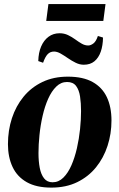

<svg xmlns="http://www.w3.org/2000/svg" viewBox="-20 -884 571 918"><path d="M304.5 -517.5Q377 -517.5 423 -491.8Q469 -466 491 -419.2Q513 -372.5 513 -308Q513 -244.5 494.2 -186.8Q475.5 -129 439 -84Q402.5 -39 349 -13Q295.5 13 225.5 13Q154 13 108 -13Q62 -39 40 -86Q18 -133 18 -194.5Q18 -260.5 37 -318.8Q56 -377 92.8 -421.8Q129.5 -466.5 182.8 -492Q236 -517.5 304.5 -517.5ZM300.5 -492Q271.5 -492 249 -470Q226.5 -448 210.2 -411.5Q194 -375 183.8 -330.2Q173.5 -285.5 168.8 -239Q164 -192.5 164 -152Q164 -113 170 -81.5Q176 -50 190.8 -31.2Q205.5 -12.5 231.5 -12.5Q260.5 -12.5 283 -34.8Q305.5 -57 321.5 -93.8Q337.5 -130.5 347.8 -175.5Q358 -220.5 362.8 -266.8Q367.5 -313 367.5 -353Q367.5 -391 362.8 -422.5Q358 -454 343.8 -473Q329.5 -492 300.5 -492ZM163 -592Q164 -632.5 176.8 -662Q189.5 -691.5 212 -708.2Q234.5 -725 265 -725Q287 -725 305.2 -716.2Q323.5 -707.5 339.5 -695.8Q355.5 -684 370.8 -675.2Q386 -666.5 402 -666.5Q413.5 -666.5 426.5 -676.2Q439.5 -686 448 -712L472.5 -704.5Q472 -666.5 461.8 -637Q451.5 -607.5 431.5 -591Q411.5 -574.5 380.5 -574.5Q361 -574.5 341.8 -584Q322.5 -593.5 304.5 -606Q286.5 -618.5 269.8 -628Q253 -637.5 238.5 -637.5Q220 -637.5 208 -625Q196 -612.5 186 -584ZM211.5 -864.5H484.5L474 -784H201Z"/></svg>

Font: Merriweather 144pt
Style: Bold Italic
Weight: 700
Italic angle: -7.8°
Version: Version 2.101